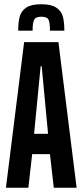

<svg xmlns="http://www.w3.org/2000/svg" viewBox="-20 -887 390 907"><path d="M8 0 94 -688H256L342 0H234L216 -159H132L114 0ZM141 -255H207L177 -574H172ZM284 -742H216Q216 -779 209.5 -793.5Q203 -808 175 -808Q148 -808 141 -793Q134 -778 134 -742H66Q66 -784 73.5 -810Q81 -836 104.5 -851.5Q128 -867 175 -867Q221 -867 245 -851.5Q269 -836 276.5 -810Q284 -784 284 -742Z"/></svg>

Font: Saira Ultra Condensed
Style: Bold
Weight: 700
Width: 1
Designer: Hector Gatti with collaboration of the Omnibus-Type team
Foundry: Omnibus-Type
Version: Version 1.001; ttfautohint (v1.8)